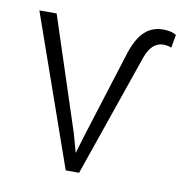

<svg xmlns="http://www.w3.org/2000/svg" viewBox="-66 -600 632 663"><g transform="rotate(10 250.0 -269.0)"><path d="M211.9 -132.3 230.5 -65.4 250.5 -132.3 346.7 -438Q364.3 -490.2 390.4 -513.9Q416.5 -537.6 454.1 -537.6Q483.9 -537.6 500.5 -526.9L492.2 -480.5Q480.5 -486.3 463.9 -486.3Q423.3 -486.3 403.3 -431.2L253.9 0H207L21.5 -528.3H82Z"/></g></svg>

Font: Roboto Light
Style: Regular
Weight: 300
Designer: Google
Version: Version 2.134; 2016; ttfautohint (v1.6)